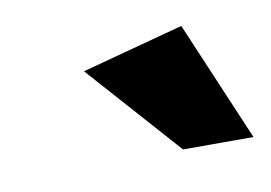

<svg xmlns="http://www.w3.org/2000/svg" viewBox="-35 -831 371 263"><g transform="rotate(-10 150.0 -699.5)"><path d="M202 -616H300L229 -783L87 -745Z"/></g></svg>

Font: Geom SemiBold
Style: Bold Italic
Weight: 600
Italic angle: -10°
Version: Version 1.102